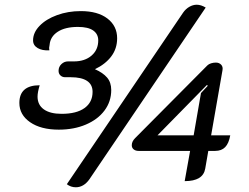

<svg xmlns="http://www.w3.org/2000/svg" viewBox="-20 -757 1056 813"><path d="M755 -703Q766 -719 781.5 -728Q797 -737 813 -737Q831 -737 851 -725L358 3Q334 36 301 36Q280 36 263 23ZM62 -321Q62 -396 148 -396Q139 -366 139 -348Q139 -313 165.5 -294Q192 -275 241 -275Q304 -275 338 -299.5Q372 -324 372 -368Q372 -399 348.5 -414.5Q325 -430 280 -430H256Q244 -430 236 -437.5Q228 -445 228 -457Q228 -474 240 -485.5Q252 -497 268 -497H293Q339 -497 367.5 -521.5Q396 -546 396 -586Q396 -613 374.5 -628Q353 -643 310 -643Q256 -643 224.5 -622.5Q193 -602 190 -567Q188 -557 188 -554L189 -544Q159 -542 139.5 -553.5Q120 -565 120 -586Q120 -619 147.5 -647.5Q175 -676 221.5 -693Q268 -710 322 -710Q394 -710 435 -678.5Q476 -647 476 -595Q476 -551 451 -518Q426 -485 382 -464Q416 -449 433.5 -428.5Q451 -408 451 -376Q451 -327 422.5 -289Q394 -251 343.5 -229.5Q293 -208 229 -208Q153 -208 107.5 -239.5Q62 -271 62 -321ZM785 -118H567Q554 -118 546 -124.5Q538 -131 538 -142Q538 -158 552 -172L858 -480Q864 -486 874 -489Q884 -492 894 -492Q908 -492 916.5 -483Q925 -474 922 -459L874 -184H955Q949 -150 933.5 -134Q918 -118 891 -118H862L849 -43Q840 10 762 10ZM800 -184 831 -363 860 -394 856 -397 647 -184Z"/></svg>

Font: K2D Light
Style: Italic
Weight: 300
Italic angle: -10°
Designer: Katatrad Aksorn Co.,Ltd.
Foundry: Cadson Demak Co.,Ltd.
Version: Version 1.000; ttfautohint (v1.6)